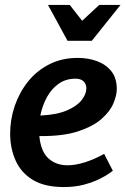

<svg xmlns="http://www.w3.org/2000/svg" viewBox="-20 -744 507 776"><path d="M294 -510Q337 -510 373 -496.5Q409 -483 430.5 -455.5Q452 -428 452 -384Q452 -359 438.5 -326.5Q425 -294 390.5 -263.5Q356 -233 295 -213Q234 -193 139 -194Q145 -132 175.5 -104Q206 -76 253 -76Q285 -76 323 -88Q361 -100 401 -122L436 -54Q436 -54 422.5 -44Q409 -34 383 -21Q357 -8 320.5 2Q284 12 238 12Q160 12 112.5 -17Q65 -46 43 -95.5Q21 -145 21 -204Q21 -261 39.5 -315.5Q58 -370 93 -414Q128 -458 179 -484Q230 -510 294 -510ZM285 -426Q246 -426 217 -405.5Q188 -385 169.5 -351Q151 -317 143 -277Q209 -280 250 -297.5Q291 -315 310 -339.5Q329 -364 329 -387Q329 -404 318 -415Q307 -426 285 -426ZM312 -660 381 -724H467L351 -579H253L174 -724H262Z"/></svg>

Font: Rosario
Style: Bold Italic
Weight: 700
Italic angle: -8.05°
Designer: Hector Gatti
Foundry: Omnibus Type
Version: Version 1.101; ttfautohint (v1.8.1.43-b0c9)